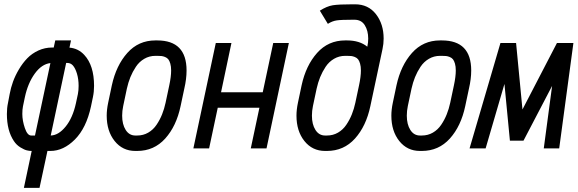

<svg xmlns="http://www.w3.org/2000/svg" viewBox="-20 -704 2741 911"><path d="M293.9 -405.3 220.7 -61Q257.8 -62 291.5 -103.5Q325.2 -145 340.3 -214.4L349.6 -257.8Q353 -274.9 353 -296.4Q353 -328.6 345.2 -354.5Q337.4 -380.4 325.7 -393.6Q314.9 -405.3 299.8 -405.3ZM12.7 -163.1Q12.7 -191.4 17.6 -213.9L25.9 -257.8Q31.2 -287.1 41.7 -316.2Q52.2 -345.2 69.8 -375Q87.4 -404.8 109.4 -427.5Q131.3 -450.2 162.1 -464.4Q192.9 -478.5 227.5 -478.5H234.9L242.2 -512.2H316.9L309.6 -478Q351.1 -474.6 379.9 -443.4Q426.3 -393.6 426.3 -296.4Q426.3 -268.6 420.9 -243.2L411.6 -198.7Q389.6 -96.7 335.4 -42.2Q281.2 12.2 219.2 12.2H205.1L167.5 187.5H93.3L130.4 12.2H127.9Q119.6 12.2 107.7 9.5Q95.7 6.8 76.9 -4.6Q58.1 -16.1 45.9 -34.7Q12.7 -84 12.7 -163.1ZM85.9 -163.1Q85.9 -131.8 97.9 -96.4Q109.9 -61 127.9 -61H146L219.2 -404.8Q177.7 -399.9 145 -354.7Q112.3 -309.6 98.1 -243.2L88.9 -199.2Q85.9 -184.6 85.9 -163.1Z M726.1 -512.2Q865.2 -512.2 865.2 -369.6Q865.2 -329.6 854.5 -283.7L836.9 -200.7Q816.9 -105.5 763.9 -46.6Q710.9 12.2 630.9 12.2H622.1Q561.5 12.2 523.9 -34.9Q486.3 -82 486.3 -155.3Q486.3 -183.6 493.2 -216.3L510.7 -299.3Q531.2 -393.6 584.2 -452.9Q637.2 -512.2 717.3 -512.2ZM792 -369.6Q792 -388.7 788.1 -402.1Q784.2 -415.5 778.6 -422.6Q772.9 -429.7 763.2 -433.6Q753.4 -437.5 745.8 -438.2Q738.3 -439 726.1 -439H717.3Q688.5 -439 664.6 -425Q640.6 -411.1 624.8 -387.2Q608.9 -363.3 598.6 -337.9Q588.4 -312.5 582 -283.7L564.5 -200.7Q559.6 -177.7 559.6 -155.3Q559.6 -113.8 576.4 -87.4Q593.3 -61 622.1 -61H630.9Q659.7 -61 683.3 -74.7Q707 -88.4 722.9 -112.1Q738.8 -135.7 749 -161.4Q759.3 -187 765.6 -216.3L783.2 -299.3Q792 -340.3 792 -369.6Z M972.2 0H897.5L1003.9 -500H1078.1L1028.8 -266.1H1226.6L1276.4 -500H1350.6L1244.6 0H1169.9L1210.9 -192.9H1013.2Z M1692.4 -369.6Q1692.4 -388.7 1688.5 -402.1Q1684.6 -415.5 1679 -422.6Q1673.3 -429.7 1663.6 -433.6Q1653.8 -437.5 1646.2 -438.2Q1638.7 -439 1626.5 -439H1617.7Q1588.9 -439 1564.9 -425Q1541 -411.1 1525.1 -387.2Q1509.3 -363.3 1499 -337.9Q1488.8 -312.5 1482.4 -283.7L1464.8 -200.7Q1460 -177.7 1460 -155.3Q1460 -113.8 1476.8 -87.4Q1493.7 -61 1522.5 -61H1531.2Q1560.1 -61 1583.7 -74.7Q1607.4 -88.4 1623.3 -112.1Q1639.2 -135.7 1649.4 -161.4Q1659.7 -187 1666 -216.3L1683.6 -299.3Q1692.4 -340.3 1692.4 -369.6ZM1654.3 -683.6H1664.6Q1727.5 -683.6 1763.9 -636.7Q1800.3 -589.8 1800.3 -521Q1800.3 -495.6 1794.9 -471.2L1737.3 -200.7Q1717.3 -105.5 1664.3 -46.6Q1611.3 12.2 1531.2 12.2H1522.5Q1461.9 12.2 1424.3 -34.9Q1386.7 -82 1386.7 -155.3Q1386.7 -183.6 1393.6 -216.3L1411.1 -299.3Q1431.6 -393.6 1484.6 -452.9Q1537.6 -512.2 1617.7 -512.2H1626.5Q1686.5 -512.2 1722.7 -482.4L1723.6 -486.8Q1727.1 -502 1727.1 -521Q1727.1 -558.1 1710.9 -584.2Q1694.8 -610.4 1661.6 -610.4H1654.3Q1598.6 -610.4 1577.4 -607.2Q1556.2 -604 1535.6 -590.8L1497.6 -653.3Q1530.3 -674.3 1558.6 -679Q1586.9 -683.6 1654.3 -683.6Z M2076.7 -512.2Q2215.8 -512.2 2215.8 -369.6Q2215.8 -329.6 2205.1 -283.7L2187.5 -200.7Q2167.5 -105.5 2114.5 -46.6Q2061.5 12.2 1981.4 12.2H1972.7Q1912.1 12.2 1874.5 -34.9Q1836.9 -82 1836.9 -155.3Q1836.9 -183.6 1843.8 -216.3L1861.3 -299.3Q1881.8 -393.6 1934.8 -452.9Q1987.8 -512.2 2067.9 -512.2ZM2142.6 -369.6Q2142.6 -388.7 2138.7 -402.1Q2134.8 -415.5 2129.2 -422.6Q2123.5 -429.7 2113.8 -433.6Q2104 -437.5 2096.4 -438.2Q2088.9 -439 2076.7 -439H2067.9Q2039.1 -439 2015.1 -425Q1991.2 -411.1 1975.3 -387.2Q1959.5 -363.3 1949.2 -337.9Q1939 -312.5 1932.6 -283.7L1915 -200.7Q1910.2 -177.7 1910.2 -155.3Q1910.2 -113.8 1927 -87.4Q1943.8 -61 1972.7 -61H1981.4Q2010.3 -61 2033.9 -74.7Q2057.6 -88.4 2073.5 -112.1Q2089.4 -135.7 2099.6 -161.4Q2109.9 -187 2116.2 -216.3L2133.8 -299.3Q2142.6 -340.3 2142.6 -369.6Z M2208 0 2354.5 -500H2428.7L2459 -184.6L2622.6 -500H2700.7L2633.3 0H2560.1L2599.6 -296.4L2463.9 -36.6H2399.4L2373.5 -305.7L2284.2 0Z"/></svg>

Font: Anka/Coder Narrow
Style: Italic
Weight: 400
Width: 3
Italic angle: -12°
Monospace: yes
Version: Version 001.100